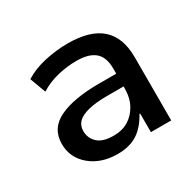

<svg xmlns="http://www.w3.org/2000/svg" viewBox="-81 -803 492 483"><g transform="rotate(-30 165.0 -562.0)"><path d="M136 -410Q88 -410 57 -436Q26 -462 26 -502Q26 -547 67.5 -567Q109 -587 183 -587H241V-550H185Q152 -550 130.5 -544.5Q109 -539 99 -529Q89 -519 89 -503Q89 -483 103.5 -469Q118 -455 150 -455Q175 -455 193 -466Q211 -477 222 -497Q233 -517 233 -545V-602Q233 -635 215.5 -650Q198 -665 162 -665Q135 -665 107.5 -658.5Q80 -652 56 -637L39 -683Q64 -699 98 -706.5Q132 -714 165 -714Q230 -714 262 -685.5Q294 -657 294 -600V-416H235V-470H233Q216 -439 193 -424.5Q170 -410 136 -410Z"/></g></svg>

Font: Nunito Sans 12pt ExtraLight Medium
Style: Regular
Weight: 500
Version: Version 3.101;gftools[0.9.27]